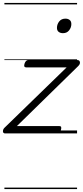

<svg xmlns="http://www.w3.org/2000/svg" viewBox="-30 -909 565 1308"><path d="M8 0Q-10 0 -10 -14Q-10 -28 0 -38L424 -450H148Q139 -450 136 -456Q133 -462 137 -475Q141 -487 147.5 -493.5Q154 -500 163 -500H497Q507 -500 511.5 -493.5Q516 -487 514.5 -478Q513 -469 504 -460L85 -50H375Q384 -50 386.5 -44Q389 -38 385 -23Q382 -12 375.5 -6Q369 0 359 0ZM399 -683Q381 -683 369.5 -692Q358 -701 358 -719Q358 -743 373 -762.5Q388 -782 416 -782Q433 -782 444.5 -773Q456 -764 456 -745Q456 -722 441 -702.5Q426 -683 399 -683ZM0 369H495V379H0ZM0 -20H495V0H0ZM0 -505H495V-500H0ZM0 -889H495V-879H0Z"/></svg>

Font: Playwrite HR Guides
Style: Regular
Weight: 400
Designer: Veronika Burian, José Scaglione
Foundry: TypeTogether
Version: Version 1.003